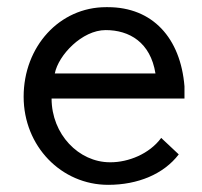

<svg xmlns="http://www.w3.org/2000/svg" viewBox="-20 -505 563 536"><path d="M430 -120C397 -75 338 -52 289 -52H287C200 -52 124 -130 124 -230H495V-264C484 -399 406 -485 281 -485H276C146 -485 46 -375 46 -235C46 -97 151 11 282 11C365 11 437 -19 479 -74ZM133 -300C143 -351 209 -421 275 -421C341 -421 400 -387 414 -300Z"/></svg>

Font: Mint Spirit
Style: Regular
Weight: 400
Designer: HARENDAL Hirwen
Foundry: Arkandis Digital Foundry.
Version: Version 1.004;FFEdit